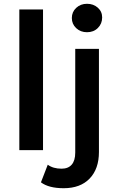

<svg xmlns="http://www.w3.org/2000/svg" viewBox="-20 -792 624 1013"><path d="M82 -742H207V0H82ZM196 170 232 77Q260 98 305 98Q340 98 358.5 76.5Q377 55 377 13V-534H502V10Q502 99 453 150Q404 201 316 201Q237 201 196 170ZM359 -697Q359 -729 382 -750.5Q405 -772 439 -772Q473 -772 496 -751.5Q519 -731 519 -700Q519 -667 496.5 -644.5Q474 -622 439 -622Q405 -622 382 -643.5Q359 -665 359 -697Z"/></svg>

Font: CMG Sans SemiBold
Style: Regular
Weight: 600
Designer: Julieta Ulanovsky
Foundry: Julieta Ulanovsky
Version: Version 7.200